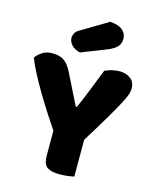

<svg xmlns="http://www.w3.org/2000/svg" viewBox="-125 -935 825 1024"><g transform="rotate(15 287.0 -423.0)"><path d="M383 -4Q372 -1 349 2Q326 5 304 5Q258 5 235 -10.5Q212 -26 212 -76V-211Q187 -248 158 -293Q129 -338 101 -385Q73 -432 49 -477.5Q25 -523 10 -561Q23 -579 45.5 -594Q68 -609 101 -609Q140 -609 164.5 -593Q189 -577 211 -533L294 -366H300Q314 -397 324.5 -422.5Q335 -448 345 -473.5Q355 -499 366 -526.5Q377 -554 391 -590Q409 -599 431 -604Q453 -609 473 -609Q508 -609 532.5 -590.5Q557 -572 557 -535Q557 -523 552 -506Q547 -489 529 -454.5Q511 -420 476.5 -361Q442 -302 383 -207ZM355 -851Q404 -847 425 -827.5Q446 -808 446 -782Q446 -753 429.5 -736Q413 -719 378 -705L241 -651Q212 -657 194.5 -675Q177 -693 177 -715Q177 -729 184.5 -742Q192 -755 208 -763Z"/></g></svg>

Font: Baloo Thambi
Style: Regular
Weight: 400
Designer: Aadarsh Rajan and Ek Type
Foundry: Ek Type
Version: Version 1.443;PS 1.000;hotconv 16.6.51;makeotf.lib2.5.65220;